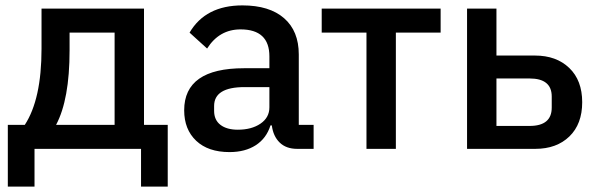

<svg xmlns="http://www.w3.org/2000/svg" viewBox="-20 -552 2212 712"><path d="M9 140V-89H72Q134 -184 134 -371V-520H514V-89H602V140H503V0H108V140ZM188 -89H405V-431H238V-365Q238 -183 188 -89Z M1143 0H1082Q1041 0 1017 -23.5Q993 -47 988 -87H983Q968 -39 928.5 -13.5Q889 12 831 12Q752 12 707.5 -30Q663 -72 663 -143Q663 -299 885 -299H979V-343Q979 -443 872 -443Q793 -443 748 -372L683 -431Q742 -532 879 -532Q979 -532 1033.5 -484.5Q1088 -437 1088 -350V-89H1143ZM862 -71Q913 -71 946 -93.5Q979 -116 979 -154V-229H887Q774 -229 774 -159V-141Q774 -107 797.5 -89Q821 -71 862 -71Z M1339 0V-431H1173V-520H1614V-431H1448V0Z M1712 0V-520H1821V-346H1964Q2043 -346 2091 -300Q2139 -254 2139 -173Q2139 -92 2091.5 -46Q2044 0 1965 0ZM1821 -85H1944Q2026 -85 2026 -153V-194Q2026 -261 1944 -261H1821Z"/></svg>

Font: IBM Plex Sans Medm
Style: Regular
Weight: 500
Designer: Mike Abbink, Paul van der Laan, Pieter van Rosmalen
Foundry: Bold Monday
Version: Version 3.005